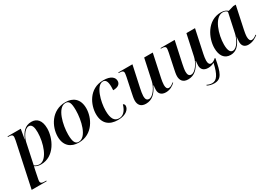

<svg xmlns="http://www.w3.org/2000/svg" viewBox="7 -1428 3592 2551"><g transform="rotate(-30 1803.5 -153.0)"><path d="M132 -435 -12 240H217L219 230H194C156 230 131 224 131 189C131 176 136 152 139 139L160 35C165 12 167 0 172 -18C196 -1 224 10 267 10C476 10 576 -215 576 -365C576 -488 519 -546 435 -546C338 -546 284 -482 246 -389H243L269 -536H67L65 -526H80C118 -526 139 -518 139 -484C139 -477 136 -459 132 -435ZM251 -2C213 -2 189 -17 175 -29L243 -348C257 -411 313 -513 376 -513C426 -513 440 -457 440 -383C440 -226 369 -2 251 -2Z M848 10C1062 10 1159 -194 1159 -337C1159 -485 1069 -546 958 -546C741 -546 641 -348 641 -199C641 -59 725 10 848 10ZM850 0C800 0 775 -42 775 -154C775 -298 830 -536 953 -536C1005 -536 1026 -500 1026 -383C1026 -233 973 0 850 0Z M1449 10C1579 10 1630 -55 1630 -104C1630 -123 1619 -134 1606 -139C1579 -44 1530 -2 1472 -2C1400 -2 1365 -59 1365 -179C1365 -320 1426 -535 1527 -535C1570 -535 1590 -497 1590 -416C1590 -396 1589 -379 1588 -365C1670 -365 1702 -400 1702 -444C1702 -498 1655 -546 1538 -546C1317 -546 1231 -339 1231 -204C1231 -57 1317 10 1449 10Z M2184 10C2249 10 2297 -23 2329 -54L2323 -61C2298 -39 2272 -22 2247 -22C2220 -22 2206 -44 2206 -87C2206 -111 2213 -160 2219 -185L2294 -536H2162L2093 -215C2075 -131 2005 -26 1945 -26C1908 -26 1895 -53 1895 -98C1895 -124 1904 -176 1912 -212L1982 -536H1766L1764 -526H1778C1816 -526 1838 -518 1838 -486C1838 -475 1833 -450 1829 -426L1784 -212C1777 -178 1767 -135 1767 -102C1767 -43 1795 9 1878 9C1972 9 2034 -50 2082 -153H2087C2084 -135 2081 -98 2081 -84C2081 -33 2110 10 2184 10Z M2800 228C2909 228 2940 151 2977 -54L2971 -61C2946 -39 2920 -22 2895 -22C2868 -22 2854 -44 2854 -87C2854 -111 2861 -160 2867 -185L2942 -536H2810L2741 -215C2723 -131 2653 -26 2593 -26C2556 -26 2543 -53 2543 -98C2543 -124 2552 -176 2560 -212L2630 -536H2414L2412 -526H2426C2464 -526 2486 -518 2486 -486C2486 -475 2481 -450 2477 -426L2432 -212C2425 -178 2415 -135 2415 -102C2415 -43 2443 9 2526 9C2620 9 2682 -50 2730 -153H2735C2732 -135 2729 -98 2729 -84C2729 -33 2758 10 2832 10C2869 10 2900 0 2925 -15C2890 148 2845 212 2775 212C2745 212 2719 203 2698 192L2694 202C2725 218 2758 228 2800 228Z M3177 10C3260 10 3321 -45 3364 -163H3365C3361 -137 3358 -116 3358 -82C3358 -21 3394 10 3449 10C3513 10 3565 -21 3600 -50L3595 -59C3570 -39 3545 -23 3520 -23C3495 -23 3480 -45 3480 -91C3480 -121 3489 -171 3495 -198L3567 -536H3530L3445 -511C3423 -531 3395 -546 3343 -546C3131 -546 3032 -325 3032 -178C3032 -62 3081 10 3177 10ZM3229 -24C3194 -24 3166 -54 3166 -155C3166 -303 3237 -534 3364 -534C3392 -534 3417 -524 3430 -505L3367 -211C3351 -136 3295 -24 3229 -24Z"/></g></svg>

Font: Noto Serif Display SemiBold
Style: Italic
Weight: 600
Italic angle: -12°
Designer: Monotype Design Team
Foundry: Monotype Imaging Inc.
Version: Version 2.009